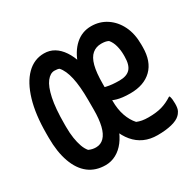

<svg xmlns="http://www.w3.org/2000/svg" viewBox="-126 -685 852 836"><g transform="rotate(-30 300.0 -267.0)"><path d="M189 -545Q217 -545 239.5 -531.5Q262 -518 279.5 -492Q297 -466 308 -429H294Q312 -484 346 -514.5Q380 -545 426 -545Q469 -545 503 -522.5Q537 -500 556.5 -460.5Q576 -421 576 -367V-354Q576 -282 537 -244Q498 -206 429 -206Q408 -206 391.5 -208Q375 -210 363 -213.5Q351 -217 342.5 -221Q334 -225 329 -230H315V-294Q335 -288 350 -284.5Q365 -281 381 -279.5Q397 -278 416 -278Q452 -278 469.5 -296.5Q487 -315 487 -358V-366Q487 -390 481 -412.5Q475 -435 462 -450Q454 -454 445.5 -455.5Q437 -457 426 -457Q400 -457 381.5 -441.5Q363 -426 354 -392Q345 -358 345 -302V-216Q345 -174 356.5 -141Q368 -108 388 -86Q400 -81 413.5 -78.5Q427 -76 445 -76Q485 -76 512.5 -84Q540 -92 566 -109H570Q573 -100 574 -91Q575 -82 575 -70Q575 -46 568.5 -34.5Q562 -23 556 -18Q542 -4 512 3.5Q482 11 441 11Q404 11 375 -2Q346 -15 324.5 -40.5Q303 -66 291 -100H308Q296 -66 277 -41Q258 -16 233 -2.5Q208 11 180 11Q130 11 95.5 -15.5Q61 -42 42.5 -93.5Q24 -145 24 -216V-237Q24 -333 44.5 -402Q65 -471 102 -508Q139 -545 189 -545ZM113 -220Q113 -188 117 -162.5Q121 -137 128 -117.5Q135 -98 146 -85Q155 -81 163.5 -79Q172 -77 182 -77Q206 -77 222.5 -94Q239 -111 247 -144Q255 -177 255 -224V-272Q255 -342 245 -386.5Q235 -431 215 -453Q211 -455 204.5 -456Q198 -457 191 -457Q170 -457 152 -434Q134 -411 123.5 -361.5Q113 -312 113 -234Z"/></g></svg>

Font: Recursive Monospace Casual Medium
Style: Regular
Weight: 500
Version: Version 1.047